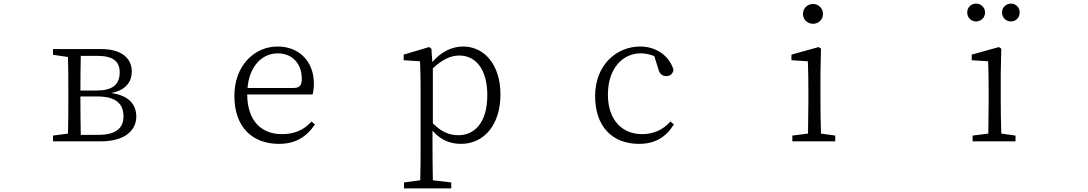

<svg xmlns="http://www.w3.org/2000/svg" viewBox="-20 -784 6034 1065"><path d="M426 -227V-249H519C626 -249 665 -206 665 -138C665 -73 622 -36 526 -36H428C427 -91 426 -173 426 -227ZM274 0H538C682 0 736 -68 736 -137C736 -206 693 -255 596 -268C681 -284 711 -333 711 -387C711 -460 656 -512 539 -512H274V-480L357 -468C359 -413 359 -336 359 -284V-227C359 -175 359 -98 357 -43L274 -32ZM522 -474C607 -474 644 -443 644 -383C644 -314 603 -282 517 -282H426C426 -346 427 -422 428 -474Z M1520 -488C1605 -488 1654 -427 1654 -347C1654 -314 1645 -296 1608 -296H1353C1363 -418 1435 -488 1520 -488ZM1527 14C1620 14 1682 -26 1727 -94L1708 -110C1665 -62 1612 -40 1544 -40C1432 -40 1353 -110 1351 -260H1714C1718 -275 1721 -295 1721 -321C1721 -440 1642 -526 1520 -526C1389 -526 1280 -418 1280 -252C1280 -76 1383 14 1527 14Z M2528 -476C2618 -476 2683 -401 2683 -256C2683 -101 2610 -34 2523 -34C2471 -34 2428 -53 2381 -100V-405C2435 -456 2482 -476 2528 -476ZM2537 14C2665 14 2756 -92 2756 -260C2756 -421 2670 -526 2548 -526C2491 -526 2430 -500 2378 -440L2373 -514L2360 -523L2219 -481V-450L2310 -444C2312 -395 2313 -345 2313 -278V32C2313 88 2313 157 2311 216L2221 228V261H2483V228L2381 216C2380 156 2379 87 2379 31V-59C2428 -3 2483 14 2537 14Z M3524 14C3617 14 3676 -26 3718 -94L3699 -110C3653 -59 3599 -40 3541 -40C3433 -40 3352 -116 3352 -259C3352 -403 3432 -488 3534 -488C3559 -488 3583 -483 3609 -473L3631 -404C3637 -377 3651 -362 3676 -362C3697 -362 3711 -373 3716 -396C3693 -475 3619 -526 3531 -526C3400 -526 3281 -424 3281 -251C3281 -85 3374 14 3524 14Z M4375 0H4613V-32L4534 -43C4532 -98 4531 -176 4531 -227V-376L4534 -514L4521 -523L4370 -481V-450L4461 -444C4463 -395 4464 -345 4464 -278V-227C4464 -176 4463 -99 4462 -43L4375 -32ZM4490 -652C4519 -652 4545 -674 4545 -707C4545 -739 4519 -762 4490 -762C4460 -762 4434 -739 4434 -707C4434 -674 4460 -652 4490 -652Z M5375 0H5613V-32L5534 -43C5532 -98 5531 -176 5531 -227V-376L5534 -514L5521 -523L5370 -481V-450L5461 -444C5463 -395 5464 -345 5464 -278V-227C5464 -176 5463 -99 5462 -43L5375 -32ZM5394 -665C5420 -665 5444 -685 5444 -715C5444 -744 5420 -764 5394 -764C5368 -764 5345 -744 5345 -715C5345 -685 5368 -665 5394 -665ZM5587 -665C5614 -665 5636 -685 5636 -715C5636 -744 5614 -764 5587 -764C5562 -764 5538 -744 5538 -715C5538 -685 5562 -665 5587 -665Z"/></svg>

Font: Kiri Minchoo Light
Style: Regular
Weight: 300
Designer: Ryoko NISHIZUKA 西塚涼子 (kana & ideographs); Frank Grießhammer (Latin, Greek & Cyrillic);
akenotsuki.com/eyeben/fonts/ (U+
Foundry: Adobe
akenotsuki.com/eyeben/fonts/
Version: Version 4.002;hotconv 1.0.119;makeotfexe 2.5.65604